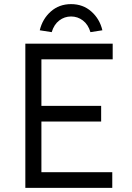

<svg xmlns="http://www.w3.org/2000/svg" viewBox="-20 -912 639 932"><path d="M103 0V-700H527V-624H181V-398H471V-322H181V-76H525V0ZM231 -756 173 -765Q186 -820 226.5 -856Q267 -892 325 -892Q383 -892 423.5 -856Q464 -820 477 -765L419 -756Q408 -793 382.5 -812.5Q357 -832 325 -832Q293 -832 267.5 -812.5Q242 -793 231 -756Z"/></svg>

Font: Lexend Light
Style: Regular
Weight: 300
Designer: Bonnie Shaver-Troup, Thomas Jockin
Foundry: Lexend
Version: Version 1.007; ttfautohint (v1.8.3)